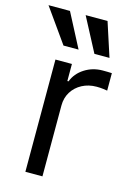

<svg xmlns="http://www.w3.org/2000/svg" viewBox="-164 -843 609 902"><g transform="rotate(15 141.0 -392.0)"><path d="M53.7 0V-545.9H133.8V-462.9H139.6Q154.8 -503.4 194.1 -528.6Q233.4 -553.7 282.2 -553.7Q291.5 -553.7 305.2 -553.5Q318.8 -553.2 326.2 -552.7V-467.8Q321.8 -468.8 306.6 -470.7Q291.5 -472.7 274.4 -472.7Q234.9 -472.7 203.6 -456.1Q172.4 -439.5 154.5 -410.6Q136.7 -381.8 136.7 -344.7V0ZM73.2 -619.1 -43.9 -784.2H60.5L146.5 -619.1ZM223.6 -619.1 136.7 -784.2H243.2L296.9 -619.1Z"/></g></svg>

Font: Inter Tight
Style: Regular
Weight: 400
Designer: Rasmus Andersson
Foundry: rsms
Version: Version 3.002